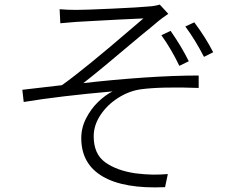

<svg xmlns="http://www.w3.org/2000/svg" viewBox="-20 -779 1040 834"><path d="M312 -736Q349 -736 468.5 -741.5Q588 -747 627 -751Q649 -752 674 -759L711 -719Q681 -698 670 -689Q645 -668 632.5 -657.5Q620 -647 595 -627Q407 -468 342 -418Q473 -433 604 -442Q735 -451 843 -451V-397Q765 -400 699.5 -398.5Q634 -397 591 -391Q541 -384 493.5 -354Q446 -324 416.5 -279.5Q387 -235 387 -187Q387 -110 437 -74Q487 -38 569 -26Q610 -21 643 -20.5Q676 -20 709 -23L697 34Q519 42 426 -12.5Q333 -67 333 -179Q333 -224 354 -265Q375 -306 406 -336Q437 -366 469 -382Q240 -362 83 -336L77 -389Q163 -399 249 -409Q346 -478 555 -658L603 -699L496 -694Q434 -691 403.5 -689Q373 -687 313 -684L242 -678L239 -739Q271 -736 312 -736ZM800 -513 759 -493Q743 -527 722.5 -562Q702 -597 681 -626L721 -645Q769 -576 800 -513ZM906 -552 866 -532Q828 -606 785 -664L824 -682Q874 -615 906 -552Z"/></svg>

Font: 寒蝉端黑体 Light
Style: Regular
Weight: 300
Designer: ChillDuanSans {Warren2060}; 
Source Han Sans {Ryoko NISHIZUKA 西塚涼子 (kana, bopomofo & ideographs); Paul D. Hunt (Latin, G
Foundry: ChillType&Adobe
Version: Version 1.300;Glyphs 3.3 (3306)